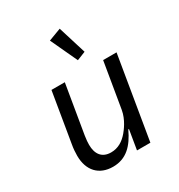

<svg xmlns="http://www.w3.org/2000/svg" viewBox="-185 -905 971 1041"><g transform="rotate(-30 300.0 -384.5)"><path d="M375.7 0H459.5L545.5 -516H461.6L414.1 -232.2C404.5 -174.7 367.5 -129.6 356.2 -115.8C327.4 -82 293.7 -60.7 249.3 -60.7C192.5 -60.7 165.8 -98.4 165.8 -156.2C165.8 -168.7 166.9 -188.6 170.8 -212L221.6 -516H138.1L86.6 -207C82 -182.2 80.3 -157.7 80.3 -137.1C80.3 -44 133.2 12.1 220.2 12.1C303.3 12.1 353.7 -40.1 391.7 -122.2H396ZM264.6 -751.8 342.7 -583.8 397 -605.5 342.7 -781.2Z"/></g></svg>

Font: Margiela Mono Italic Text It
Style: Regular
Weight: 400
Designer: Mike Abbink, Paul van der Laan, Pieter van Rosmalen
Foundry: Bold Monday
Version: Version 2.003 2021